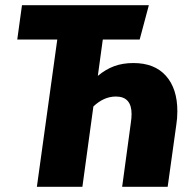

<svg xmlns="http://www.w3.org/2000/svg" viewBox="-20 -714 719 734"><path d="M658 -289Q658 -261 654 -237L621 0H447L480 -243Q483 -263 483 -278Q483 -345 423 -345Q377 -345 337 -307L295 0H121L199 -563H46L64 -694H549L514 -563H373L354 -424Q384 -449 416.5 -461Q449 -473 490 -473Q571 -473 614.5 -424Q658 -375 658 -289Z"/></svg>

Font: Fira Sans Condensed ExtraBold
Style: Italic
Weight: 800
Width: 3
Italic angle: -8°
Designer: bBox Type GmbH & Carrois Corporate GbR & Edenspiekermann AG
Foundry: bBox Type GmbH & Carrois Corporate GbR & Edenspiekermann AG
Version: Version 4.301